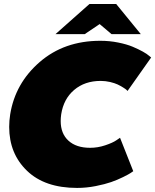

<svg xmlns="http://www.w3.org/2000/svg" viewBox="-20 -920 773 957"><path d="M492.5 -900H559.2L681.7 -750H535.8L476.7 -800L402.5 -750H256.7L425.8 -900ZM25.8 -287.5Q25.8 -318.3 30.8 -350Q55.8 -505 177.9 -610.8Q300 -716.7 480 -716.7Q526.7 -716.7 569.6 -707.9Q612.5 -699.2 641.2 -687.1Q670 -675 691.7 -662.9Q713.3 -650.8 723.3 -641.7L733.3 -633.3L615.8 -466.7Q614.2 -468.3 610.4 -472.1Q606.7 -475.8 593.3 -484.2Q580 -492.5 565.8 -499.2Q551.7 -505.8 528.8 -511.3Q505.8 -516.7 481.7 -516.7Q402.5 -516.7 349.6 -471.7Q296.7 -426.7 285 -350Q282.5 -332.5 282.5 -316.7Q282.5 -254.2 321.2 -218.8Q360 -183.3 429.2 -183.3Q467.5 -183.3 504.6 -195.8Q541.7 -208.3 560 -220.8L578.3 -233.3L644.2 -66.7Q639.2 -63.3 630.8 -57.5Q622.5 -51.7 593.8 -37.5Q565 -23.3 534.2 -12.5Q503.3 -1.7 457.1 7.5Q410.8 16.7 364.2 16.7Q203.3 16.7 114.6 -68.8Q25.8 -154.2 25.8 -287.5Z"/></svg>

Font: BoonTook
Style: Italic
Weight: 400
Italic angle: -9°
Designer: Sungsit Sawaiwan
Foundry: FontUni
Version: Version 3.0